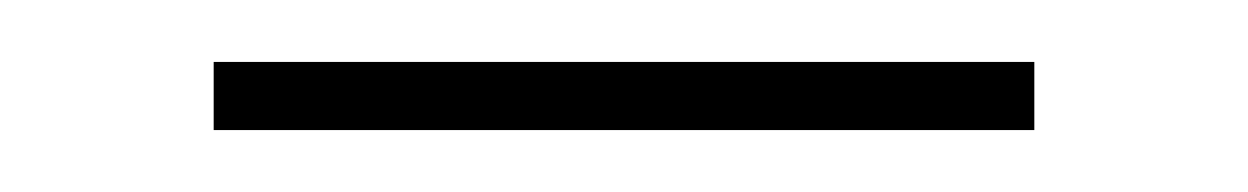

<svg xmlns="http://www.w3.org/2000/svg" viewBox="-20 -570 403 62"><path d="M49 -550H314V-528H49Z"/></svg>

Font: Ysabeau Infant Extralight
Style: Regular
Weight: 200
Designer: Christian Thalmann (Catharsis Fonts)
Version: Version 0.003